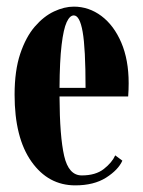

<svg xmlns="http://www.w3.org/2000/svg" viewBox="-20 -549 432 579"><path d="M207 10Q125.5 10 74.8 -61.8Q24 -133.5 24 -263.5Q24 -336 41 -386.8Q58 -437.5 85 -468.8Q112 -500 143 -514.5Q174 -529 202.5 -529Q248 -529 285.8 -500.8Q323.5 -472.5 345.8 -420.5Q368 -368.5 368 -298Q368 -278 366.5 -258H159.5Q160 -137.5 173.5 -78.8Q187 -20 226.5 -20Q268.5 -20 293.2 -39.5Q318 -59 327.5 -80.5L349 -64.5Q336.5 -36.5 299.8 -13.2Q263 10 207 10ZM202.5 -502.5Q190.5 -502.5 181 -482Q171.5 -461.5 165.8 -413.8Q160 -366 159.5 -284H238Q238 -404 229.2 -453.2Q220.5 -502.5 202.5 -502.5Z"/></svg>

Font: Imbue 50pt ExtraBold
Style: Regular
Weight: 800
Designer: Tyler Finck
Foundry: Etcetera Type Company
Version: Version 1.102; ttfautohint (v1.8.3)